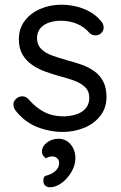

<svg xmlns="http://www.w3.org/2000/svg" viewBox="-20 -550 514 815"><path d="M45 -82Q36 -95 37 -109.5Q38 -124 54 -135Q64 -142 77.5 -141Q91 -140 102 -128Q130 -95 166 -75.5Q202 -56 254 -56Q278 -57 302 -64Q326 -71 342.5 -88.5Q359 -106 359 -135Q359 -163 342 -179.5Q325 -196 298 -206.5Q271 -217 239 -225Q206 -234 174 -245.5Q142 -257 116.5 -274.5Q91 -292 75.5 -318.5Q60 -345 60 -383Q60 -428 84.5 -461Q109 -494 150.5 -512Q192 -530 241 -530Q269 -530 299.5 -523.5Q330 -517 359 -501.5Q388 -486 410 -459Q419 -449 420 -434Q421 -419 407 -407Q396 -399 382.5 -400Q369 -401 360 -410Q339 -435 307.5 -448.5Q276 -462 238 -462Q214 -462 191 -455Q168 -448 152.5 -431.5Q137 -415 137 -386Q138 -359 155 -342Q172 -325 201 -314.5Q230 -304 265 -294Q297 -286 326.5 -275.5Q356 -265 380 -248Q404 -231 418 -204.5Q432 -178 432 -138Q432 -92 406 -58.5Q380 -25 337.5 -7.5Q295 10 246 10Q191 10 137.5 -11Q84 -32 45 -82ZM300 122Q300 151 283.5 179.5Q267 208 242 226.5Q217 245 191 245Q182 245 173 238.5Q164 232 164 216Q164 199 175 196Q186 193 199 187Q214 179 222.5 167.5Q231 156 231 141Q231 129 222.5 121.5Q214 114 202 114Q195 114 187.5 116Q180 118 175 122Q168 117 163 110Q158 103 158 92Q159 70 180 54.5Q201 39 228 39Q260 39 280 63Q300 87 300 122Z"/></svg>

Font: Quicksand Light Medium
Style: Regular
Weight: 500
Version: Version 3.006